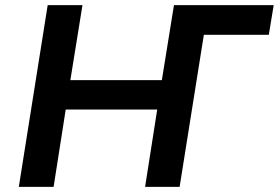

<svg xmlns="http://www.w3.org/2000/svg" viewBox="-20 -725 1082 745"><path d="M53 0 165 -705H300L253 -414H608L655 -705H1042L1023 -590H771L677 0H543L590 -300H235L188 0Z"/></svg>

Font: Nunito Sans 8pt
Style: Bold Italic
Weight: 700
Italic angle: -9°
Version: Version 3.101;gftools[0.9.27]